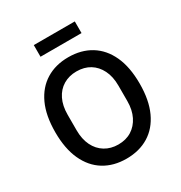

<svg xmlns="http://www.w3.org/2000/svg" viewBox="-203 -1026 1117 1184"><g transform="rotate(-30 355.5 -434.5)"><path d="M355 12Q264 12 196.5 -29.5Q129 -71 92 -151.5Q55 -232 55 -349Q55 -467 92 -547Q129 -627 196.5 -668.5Q264 -710 355 -710Q447 -710 514.5 -668.5Q582 -627 619 -547Q656 -467 656 -349Q656 -232 619 -151.5Q582 -71 514.5 -29.5Q447 12 355 12ZM355 -89Q410 -89 450 -114Q490 -139 513 -185Q536 -231 536 -294V-404Q536 -468 513 -514Q490 -560 450 -584.5Q410 -609 355 -609Q302 -609 261 -584.5Q220 -560 197.5 -514Q175 -468 175 -404V-294Q175 -231 197.5 -185Q220 -139 261 -114Q302 -89 355 -89ZM209 -798V-881H501V-798Z"/></g></svg>

Font: IBM Plex Sans Medium
Style: Regular
Weight: 500
Designer: Mike Abbink, Paul van der Laan, Pieter van Rosmalen
Foundry: Bold Monday
Version: Version 3.201